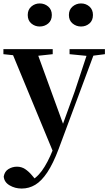

<svg xmlns="http://www.w3.org/2000/svg" viewBox="-27 -820 630 1111"><path d="M98.5 271Q59.5 271 28.2 252.3Q-3.2 233.6 -5.4 201.1Q-0.2 171.7 22.3 158.1Q44.8 144.5 71.1 144.5Q97.6 144.5 118.5 158.4Q139.4 172.4 157.6 194L187.7 229.9L152.6 252.4L133.4 235.4Q181.2 214.9 214.7 169.1Q248.3 123.3 279 46.7L309.1 -25.6L318 -49.7L405.1 -289.9L486.4 -535.7H527.3L312 42.9Q280.1 127.2 246.7 177.4Q213.2 227.6 177 249.3Q140.7 271 98.5 271ZM285.7 72.2 34.1 -535.7H180.5L340.1 -97.3L346.1 -86.2ZM-7.3 -506.5V-535.7H278V-506.5L179.7 -495.8H93.6ZM375.5 -506.5V-535.7H580.1V-506.5L498.4 -496.1H480.8ZM202.5 -666.6Q175.3 -666.6 154.4 -684.1Q133.5 -701.6 133.5 -733.2Q133.5 -764.2 154.4 -782.2Q175.3 -800.1 202.5 -800.1Q231 -800.1 252 -782.2Q272.9 -764.2 272.9 -733.2Q272.9 -701.6 252 -684.1Q231 -666.6 202.5 -666.6ZM441.8 -666.6Q414.3 -666.6 393 -684.1Q371.7 -701.6 371.7 -733.2Q371.7 -764.2 393 -782.2Q414.3 -800.1 441.8 -800.1Q470 -800.1 490.5 -782.2Q510.9 -764.2 510.9 -733.2Q510.9 -701.6 490.5 -684.1Q470 -666.6 441.8 -666.6Z"/></svg>

Font: Noto Serif JP
Style: Regular
Weight: 200
Designer: Ryoko NISHIZUKA 西塚涼子 (kana & ideographs); Frank Grießhammer (Latin, Greek & Cyrillic); Wenlong ZHANG 张文龙 (bopomofo); San
Foundry: Adobe
Version: Version 2.001;hotconv 1.1.0;makeotfexe 2.6.0